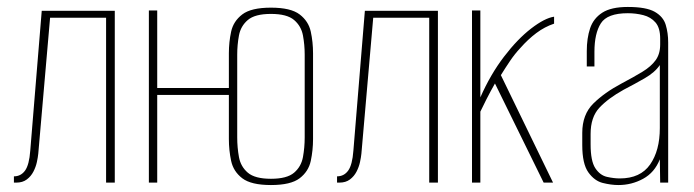

<svg xmlns="http://www.w3.org/2000/svg" viewBox="-20 -525 1995 552"><path d="M20 0V-18Q40 -18 52 -34.5Q64 -51 67 -92L100 -494H310V0H285V-474H124L90 -83Q89 -73 86 -59Q83 -45 76 -31.5Q69 -18 57 -9Q45 0 27 0Z M759 7Q702 7 676.5 -12.5Q651 -32 644.5 -62.5Q638 -93 638 -125V-372Q638 -404 644.5 -434Q651 -464 676.5 -483.5Q702 -503 759 -503Q816 -503 841.5 -483.5Q867 -464 873.5 -434Q880 -404 880 -372V-125Q880 -93 873.5 -62.5Q867 -32 841.5 -12.5Q816 7 759 7ZM408 0V-495H432V-272H640V-252H432V0ZM759 -11Q805 -11 825.5 -28.5Q846 -46 851 -73.5Q856 -101 856 -130V-368Q856 -396 851 -423Q846 -450 825.5 -467.5Q805 -485 759 -485Q713 -485 692.5 -467.5Q672 -450 667 -423Q662 -396 662 -368V-130Q662 -101 667 -73.5Q672 -46 692.5 -28.5Q713 -11 759 -11Z M949 0V-18Q969 -18 981 -34.5Q993 -51 996 -92L1029 -494H1239V0H1214V-474H1053L1019 -83Q1018 -73 1015 -59Q1012 -45 1005 -31.5Q998 -18 986 -9Q974 0 956 0Z M1337 0V-495H1361V-245Q1390 -311 1429 -362Q1468 -413 1507 -443Q1546 -473 1573 -477V-457Q1546 -448 1522 -430Q1498 -412 1476 -387Q1460 -370 1446.5 -350Q1433 -330 1420 -309L1570 0H1543L1403 -285Q1391 -264 1378.5 -239.5Q1366 -215 1361 -204V0Z M1758 7Q1737 7 1713 1Q1689 -5 1671.5 -29.5Q1654 -54 1654 -108V-143Q1654 -196 1686 -227.5Q1718 -259 1767 -285Q1803 -304 1827.5 -319Q1852 -334 1865 -352Q1878 -370 1878 -397V-414Q1878 -445 1864.5 -460.5Q1851 -476 1829.5 -481.5Q1808 -487 1785 -487Q1726 -487 1707.5 -458Q1689 -429 1689 -376V-334H1667V-378Q1667 -415 1676.5 -443.5Q1686 -472 1711.5 -488.5Q1737 -505 1785 -505Q1838 -505 1862.5 -491Q1887 -477 1894 -453.5Q1901 -430 1901 -403V0H1878L1877 -67Q1862 -29 1829 -11Q1796 7 1758 7ZM1762 -12Q1821 -12 1849 -52Q1877 -92 1877 -157V-338Q1863 -317 1833.5 -300Q1804 -283 1773 -267Q1728 -242 1703 -215Q1678 -188 1678 -140V-110Q1678 -62 1691.5 -41.5Q1705 -21 1725 -16.5Q1745 -12 1762 -12Z"/></svg>

Font: Alumni Sans SC Thin
Style: Regular
Weight: 100
Designer: Robert E. Leuschke
Foundry: Robert E. Leuschke
Version: Version 1.018